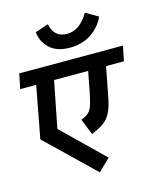

<svg xmlns="http://www.w3.org/2000/svg" viewBox="-133 -732 718 871"><g transform="rotate(-15 226.5 -296.5)"><path d="M0 0ZM379 -396 351 -250Q339 -191 315 -163Q291 -135 238 -115L208 -190Q231 -198 243 -209.5Q255 -221 260.5 -237Q266 -253 274 -287L295 -396H135L92 -178L283 8L227 62L5 -152L51 -396H-24L-10 -466H477L463 -396ZM111 -627 173 -648Q186 -583 247 -583Q307 -583 349 -655L407 -621Q386 -575 343.5 -547Q301 -519 243 -519Q183 -519 149.5 -549.5Q116 -580 111 -627Z"/></g></svg>

Font: Cambay Devanagari
Style: Bold Italic
Weight: 700
Designer: Pooja Saxena
Foundry: Pooja Saxena
Version: Version 1.005;PS 001.005;hotconv 1.0.70;makeotf.lib2.5.58329